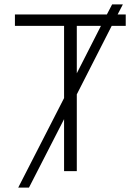

<svg xmlns="http://www.w3.org/2000/svg" viewBox="-20 -780 640 875"><path d="M63 75 272 -333V-662H48V-714H467L491 -760H540L516 -714H553V-662H489L330 -350V0H272V-237L112 75ZM330 -662V-446L440 -662Z"/></svg>

Font: Noto Sans Mono Light
Style: Regular
Weight: 300
Designer: Monotype Design Team
Foundry: Monotype Imaging Inc.
Version: Version 2.014; ttfautohint (v1.8.4.7-5d5b)